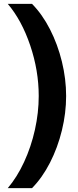

<svg xmlns="http://www.w3.org/2000/svg" viewBox="-20 -813 405 1000"><path d="M324.4 -313Q324.4 -224 302.4 -134Q280.4 -44 240.4 34.3Q200.3 112.6 146.6 167H20.3Q69 109.7 105.5 30.7Q142 -48.3 161.9 -137.4Q181.7 -226.4 181.7 -313Q181.7 -445.4 137.3 -576.6Q92.9 -707.7 20.3 -793H146.6Q200.3 -738.6 240.4 -660.3Q280.4 -582 302.4 -492Q324.4 -402 324.4 -313Z"/></svg>

Font: Mona Sans VF XLt
Style: Regular
Weight: 200
Designer: Deni Anggara
Foundry: GitHub
Version: Version 2.000;Glyphs 3.2.3 (3260)